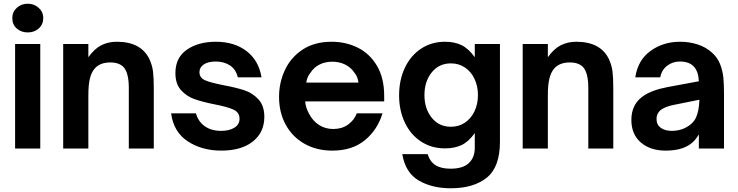

<svg xmlns="http://www.w3.org/2000/svg" viewBox="-20 -797 3959 1030"><path d="M196 0H61V-561H196ZM46 -700Q46 -733 70 -755Q94 -777 129 -777Q163 -777 187.5 -755Q212 -733 212 -700Q212 -666 188 -644.5Q164 -623 129 -623Q94 -623 70 -644Q46 -665 46 -700Z M319 0V-561H454V-490Q486 -535 523 -554Q560 -573 607 -573Q737 -573 782 -479Q797 -446 801 -412Q805 -378 805 -323V0H671V-325Q671 -406 643 -437Q619 -462 572 -462Q515 -462 487 -428Q470 -408 462 -374.5Q454 -341 454 -286V0Z M898 -189H1031Q1044 -144 1079 -119.5Q1114 -95 1166 -95Q1210 -95 1237.5 -112Q1265 -129 1265 -160Q1265 -194 1232.5 -209Q1200 -224 1132 -237Q1067 -250 1024 -265Q981 -280 951 -313.5Q921 -347 921 -405Q921 -488 982.5 -530.5Q1044 -573 1138 -573Q1237 -573 1302.5 -523Q1368 -473 1383 -382H1256Q1245 -426 1213 -446.5Q1181 -467 1137 -467Q1097 -467 1073.5 -451.5Q1050 -436 1050 -410Q1050 -379 1081 -366Q1112 -353 1179 -340Q1248 -327 1291.5 -312.5Q1335 -298 1366.5 -264Q1398 -230 1398 -170Q1398 -87 1336.5 -38Q1275 11 1167 11Q1063 11 987 -39Q911 -89 898 -189Z M1477 -277Q1477 -354 1508.5 -421.5Q1540 -489 1603.5 -531Q1667 -573 1759 -573Q1835 -573 1899 -541.5Q1963 -510 2002 -444.5Q2041 -379 2041 -282V-253H1617Q1620 -218 1638 -187Q1658 -148 1691.5 -126.5Q1725 -105 1768 -105Q1814 -105 1847 -128.5Q1880 -152 1894 -189H2032Q2005 -100 1937 -44.5Q1869 11 1763 11Q1678 11 1613 -26Q1548 -63 1512.5 -128.5Q1477 -194 1477 -277ZM1903 -354Q1899 -386 1882 -406Q1863 -435 1832 -450.5Q1801 -466 1763 -466Q1725 -466 1694.5 -451Q1664 -436 1645 -406Q1627 -384 1623 -354Z M2138 30H2274Q2287 71 2317 89.5Q2347 108 2397 108Q2463 108 2495 78Q2527 48 2527 -4V-83Q2494 -37 2456.5 -19Q2419 -1 2367 -1Q2295 -1 2239 -37.5Q2183 -74 2152 -139Q2121 -204 2121 -285Q2121 -368 2152 -433.5Q2183 -499 2239 -536Q2295 -573 2367 -573Q2419 -573 2456.5 -554.5Q2494 -536 2527 -490V-561H2662V-36Q2662 99 2591.5 156Q2521 213 2398 213Q2298 213 2226.5 171.5Q2155 130 2138 30ZM2544 -287Q2544 -335 2525.5 -374Q2507 -413 2474 -435Q2441 -457 2399 -457Q2335 -457 2296 -408.5Q2257 -360 2257 -287Q2257 -214 2296 -165.5Q2335 -117 2399 -117Q2441 -117 2474 -139Q2507 -161 2525.5 -200Q2544 -239 2544 -287Z M2784 0V-561H2919V-490Q2951 -535 2988 -554Q3025 -573 3072 -573Q3202 -573 3247 -479Q3262 -446 3266 -412Q3270 -378 3270 -323V0H3136V-325Q3136 -406 3108 -437Q3084 -462 3037 -462Q2980 -462 2952 -428Q2935 -408 2927 -374.5Q2919 -341 2919 -286V0Z M3367 -154Q3367 -238 3431 -282Q3477 -314 3562 -330L3729 -361Q3727 -413 3702 -440Q3677 -467 3627 -467Q3588 -467 3558.5 -444Q3529 -421 3522 -382H3388Q3402 -475 3470 -524Q3538 -573 3628 -573Q3679 -573 3723 -558.5Q3767 -544 3798 -516Q3829 -489 3843 -453Q3857 -417 3860.5 -381Q3864 -345 3864 -292V0H3729V-76Q3708 -39 3678 -20Q3631 11 3551 11Q3469 11 3418 -32.5Q3367 -76 3367 -154ZM3656 -111Q3698 -132 3714 -167Q3730 -202 3732 -262L3598 -235Q3544 -225 3520 -203Q3502 -185 3502 -159Q3502 -128 3524.5 -111.5Q3547 -95 3584 -95Q3624 -95 3656 -111Z"/></svg>

Font: Open Sauce One
Style: Bold
Weight: 700
Designer: Alfredo Marco Pradil
Foundry: Creative Sauce Fz LLC
Version: Version 1.477